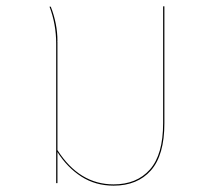

<svg xmlns="http://www.w3.org/2000/svg" viewBox="-20 -577 668 605"><path d="M498 -557V-189Q498 -88 455.5 -40Q413 8 338 8Q281 8 236.5 -20.5Q192 -49 161 -98V0H157V-118V-440Q157 -501 136 -556H140Q161 -502 161 -448L160 -447H161V-109V-104Q230 4 338 4Q411 4 452.5 -43Q494 -90 494 -189V-557Z"/></svg>

Font: FiraGO Four
Style: Regular
Weight: 100
Designer: bBox Type
Foundry: bBox Type GmbH
Version: Version 1.001